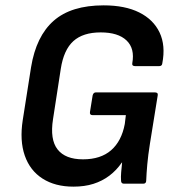

<svg xmlns="http://www.w3.org/2000/svg" viewBox="-20 -686 656 717"><path d="M254 11Q186 11 139 -19Q92 -49 72.5 -105Q53 -161 65 -238L96 -435Q115 -551 180.5 -608.5Q246 -666 367 -666Q447 -666 500 -639.5Q553 -613 576 -564.5Q599 -516 586 -449Q585 -439 574 -439H485Q472 -439 474 -450Q484 -505 452.5 -535Q421 -565 356 -565Q290 -565 254 -532.5Q218 -500 207 -429L178 -241Q166 -165 195 -128Q224 -91 290 -91Q356 -91 395 -125Q434 -159 446 -223L450 -256H326Q314 -256 316 -268L326 -330Q329 -341 338 -341H558Q571 -341 569 -330L540 -150Q533 -106 530 -72Q527 -38 526 -12Q526 0 515 0H443Q432 0 432 -12Q431 -25 432.5 -43Q434 -61 436 -79H435Q415 -50 388.5 -30Q362 -10 329 0.5Q296 11 254 11Z"/></svg>

Font: Sofia Sans Semi Condensed
Style: Bold Italic
Weight: 700
Italic angle: -9°
Version: Version 4.100